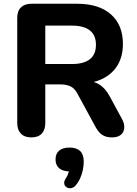

<svg xmlns="http://www.w3.org/2000/svg" viewBox="-20 -725 734 1025"><path d="M147 8.5Q110.8 8.5 91.4 -11.8Q72 -32 72 -68.2V-629Q72 -666.2 91.9 -685.6Q111.8 -705 148 -705H391Q508.5 -705 572.4 -648.2Q636.2 -591.5 636.2 -490.2Q636.2 -424.2 607.4 -376.4Q578.5 -328.5 523.9 -302.9Q469.2 -277.2 391 -277.2L399.5 -293.2H438.5Q480.2 -293.2 511.6 -273.1Q543 -253 565.8 -210.5L630.8 -90.5Q644.5 -66.2 643.4 -43.4Q642.2 -20.5 625.9 -6Q609.5 8.5 577.5 8.5Q546 8.5 526 -4.8Q506 -18 490.8 -46L393.5 -224.8Q378 -254 355.9 -264.2Q333.8 -274.5 301.2 -274.5H221.8V-68.2Q221.8 -32 203 -11.8Q184.2 8.5 147 8.5ZM221.8 -383.2H364.5Q427.2 -383.2 459.8 -408.9Q492.2 -434.5 492.2 -486.2Q492.2 -537 459.8 -562.6Q427.2 -588.2 364.5 -588.2H221.8ZM384.2 264.5Q373.5 277.2 359.8 279.4Q346 281.5 335.4 274.6Q324.8 267.8 322.8 255.1Q320.8 242.5 331.8 226.2Q341.2 212.8 346.1 195.8Q351 178.8 351 166.2L354 190.2Q316.2 190.2 296.4 173.6Q276.5 157 276.5 126Q276.5 95.2 295.9 79Q315.2 62.8 351.5 62.8Q388.5 62.8 407.8 81.1Q427 99.5 427 137Q427 159 422.4 181.6Q417.8 204.2 408.4 225.6Q399 247 384.2 264.5Z"/></svg>

Font: Nunito ExtraLight
Style: Regular
Weight: 200
Designer: Vernon Adams
Foundry: Vernon Adams
Version: Version 3.602;April 4, 2023;FontCreator 14.0.0.2856 64-bit